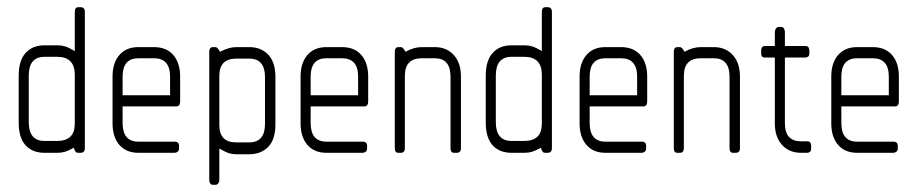

<svg xmlns="http://www.w3.org/2000/svg" viewBox="-20 -425 2556 534"><path d="M204 0H198Q193 0 191 -2Q189 -4 185 -14Q171 -6 161 -3Q151 0 140 0H104Q70 0 51 -21Q32 -42 32 -84V-215Q32 -256 51 -277.5Q70 -299 104 -299H140Q151 -299 161 -296Q171 -293 188 -283V-392Q188 -405 198 -405H204Q216 -405 216 -392V-13Q216 0 204 0ZM188 -217Q188 -267 139 -267H104Q60 -267 60 -215V-85Q60 -33 104 -33H139Q188 -33 188 -81Z M470 -129H321V-83Q321 -31 365 -31H466Q478 -31 478 -19V-12Q478 -6 474 -3Q470 0 466 0H365Q331 0 312 -22Q293 -44 293 -82V-212Q293 -250 312 -272Q331 -294 365 -294H408Q443 -294 462 -272Q481 -250 481 -212V-143Q481 -129 470 -129ZM453 -212Q453 -263 408 -263H365Q321 -263 321 -212V-160H453Z M673 4H637Q626 4 616.5 1Q607 -2 590 -12V76Q590 81 587 85Q584 89 579 89H572Q567 89 564.5 85Q562 81 562 76V-282Q562 -287 564.5 -290.5Q567 -294 572 -294H579Q582 -294 584.5 -291.5Q587 -289 592 -281Q617 -294 637 -294H673Q706 -294 726 -273Q746 -252 746 -211V-79Q746 -37 726 -16.5Q706 4 673 4ZM717 -211Q717 -262 673 -262H637Q590 -262 590 -214V-77Q590 -29 637 -29H673Q717 -29 717 -80Z M993 -129H844V-83Q844 -31 888 -31H989Q1001 -31 1001 -19V-12Q1001 -6 997 -3Q993 0 989 0H888Q854 0 835 -22Q816 -44 816 -82V-212Q816 -250 835 -272Q854 -294 888 -294H931Q966 -294 985 -272Q1004 -250 1004 -212V-143Q1004 -129 993 -129ZM976 -212Q976 -263 931 -263H888Q844 -263 844 -212V-160H976Z M1250 0H1243Q1233 0 1233 -13V-212Q1233 -263 1189 -263H1153Q1106 -263 1106 -214V-13Q1106 0 1095 0H1088Q1078 0 1078 -13V-282Q1078 -287 1080.5 -290.5Q1083 -294 1088 -294H1095Q1098 -294 1100.5 -291.5Q1103 -289 1108 -281Q1131 -294 1153 -294H1189Q1222 -294 1242 -272Q1262 -250 1262 -212V-13Q1262 0 1250 0Z M1503 0H1497Q1492 0 1490 -2Q1488 -4 1484 -14Q1470 -6 1460 -3Q1450 0 1439 0H1403Q1369 0 1350 -21Q1331 -42 1331 -84V-215Q1331 -256 1350 -277.5Q1369 -299 1403 -299H1439Q1450 -299 1460 -296Q1470 -293 1487 -283V-392Q1487 -405 1497 -405H1503Q1515 -405 1515 -392V-13Q1515 0 1503 0ZM1487 -217Q1487 -267 1438 -267H1403Q1359 -267 1359 -215V-85Q1359 -33 1403 -33H1438Q1487 -33 1487 -81Z M1769 -129H1620V-83Q1620 -31 1664 -31H1765Q1777 -31 1777 -19V-12Q1777 -6 1773 -3Q1769 0 1765 0H1664Q1630 0 1611 -22Q1592 -44 1592 -82V-212Q1592 -250 1611 -272Q1630 -294 1664 -294H1707Q1742 -294 1761 -272Q1780 -250 1780 -212V-143Q1780 -129 1769 -129ZM1752 -212Q1752 -263 1707 -263H1664Q1620 -263 1620 -212V-160H1752Z M2026 0H2019Q2009 0 2009 -13V-212Q2009 -263 1965 -263H1929Q1882 -263 1882 -214V-13Q1882 0 1871 0H1864Q1854 0 1854 -13V-282Q1854 -287 1856.5 -290.5Q1859 -294 1864 -294H1871Q1874 -294 1876.5 -291.5Q1879 -289 1884 -281Q1907 -294 1929 -294H1965Q1998 -294 2018 -272Q2038 -250 2038 -212V-13Q2038 0 2026 0Z M2225 0H2208Q2175 0 2155 -22Q2135 -44 2135 -82V-265H2107Q2097 -265 2097 -277V-284Q2097 -297 2107 -297H2135V-336Q2135 -341 2138 -345.5Q2141 -350 2146 -350H2153Q2158 -350 2160.5 -345.5Q2163 -341 2163 -336V-297H2220Q2231 -297 2231 -284V-277Q2231 -270 2227.5 -267.5Q2224 -265 2220 -265H2163V-82Q2163 -32 2208 -32H2225Q2236 -32 2236 -20V-12Q2236 -5 2232.5 -2.5Q2229 0 2225 0Z M2469 -129H2320V-83Q2320 -31 2364 -31H2465Q2477 -31 2477 -19V-12Q2477 -6 2473 -3Q2469 0 2465 0H2364Q2330 0 2311 -22Q2292 -44 2292 -82V-212Q2292 -250 2311 -272Q2330 -294 2364 -294H2407Q2442 -294 2461 -272Q2480 -250 2480 -212V-143Q2480 -129 2469 -129ZM2452 -212Q2452 -263 2407 -263H2364Q2320 -263 2320 -212V-160H2452Z"/></svg>

Font: Chathura
Style: Regular
Weight: 300
Designer: Appaji Ambarisha Darbha
Foundry: Aditya Fonts
Version: Version 1.00 2015